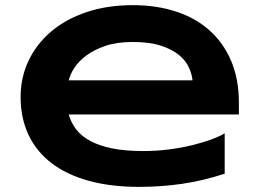

<svg xmlns="http://www.w3.org/2000/svg" viewBox="-20 -708 1008 746"><path d="M853 -33.2Q770.5 -5.9 688.2 6.1Q606 18.1 520 18.1Q410.2 18.1 324.5 -5.6Q238.8 -29.3 180.2 -74.2Q121.6 -119.1 90.8 -184.1Q60.1 -249 60.1 -331.1Q60.1 -407.2 91.1 -472.4Q122.1 -537.6 179 -585.7Q235.8 -633.8 316.4 -660.9Q397 -688 496.1 -688Q587.4 -688 663.3 -663.3Q739.3 -638.7 793.7 -590.3Q848.1 -542 878.2 -471.2Q908.2 -400.4 908.2 -308.1V-263.2H247.1Q255.9 -231.4 276.1 -205.1Q296.4 -178.7 331.1 -160.2Q365.7 -141.6 416.3 -131.3Q466.8 -121.1 537.1 -121.1Q586.9 -121.1 634.8 -127.2Q682.6 -133.3 724.1 -143.3Q765.6 -153.3 799.1 -165.5Q832.5 -177.7 853 -189.9ZM728 -396Q725.6 -420.9 713.1 -447.5Q700.7 -474.1 673.8 -495.6Q647 -517.1 603.5 -531Q560.1 -544.9 495.1 -544.9Q434.1 -544.9 389.6 -529.8Q345.2 -514.6 315.2 -492.2Q285.2 -469.7 268.6 -443.8Q252 -418 247.1 -396Z"/></svg>

Font: Syncopate
Style: Bold
Weight: 700
Designer: Astigmatic (AOETI)
Foundry: Astigmatic (AOETI)
Version: Version 1.001 2011